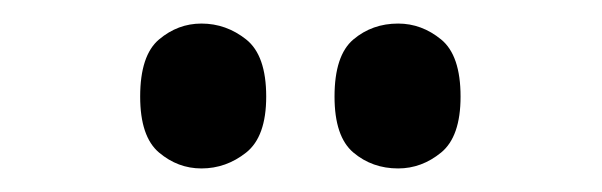

<svg xmlns="http://www.w3.org/2000/svg" viewBox="-20 -772 511 163"><path d="M318 -629Q296 -629 280 -642.5Q264 -656 264 -690Q264 -725 280 -738.5Q296 -752 318 -752Q338 -752 354.5 -738.5Q371 -725 371 -690Q371 -656 354.5 -642.5Q338 -629 318 -629ZM151 -629Q131 -629 115 -642.5Q99 -656 99 -690Q99 -725 115 -738.5Q131 -752 151 -752Q172 -752 189 -738.5Q206 -725 206 -690Q206 -656 189 -642.5Q172 -629 151 -629Z"/></svg>

Font: Noto Serif Tamil ExtraCondensed
Style: Bold
Weight: 700
Width: 2
Designer: Indian Type Foundry, Tom Grace, and the Monotype Design Team
Foundry: Monotype Imaging Inc.
Version: Version 2.004; ttfautohint (v1.8.4.7-5d5b)